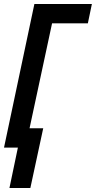

<svg xmlns="http://www.w3.org/2000/svg" viewBox="-21 -734 477 955"><path d="M26 201 68 0H-1L150 -714H436L416 -618H238L126 -96H194L130 201Z"/></svg>

Font: Noto Sans ExtraCondensed SemiBold
Style: Italic
Weight: 600
Width: 2
Italic angle: -12°
Designer: Monotype Design Team
Foundry: Monotype Imaging Inc.
Version: Version 2.013; ttfautohint (v1.8.4.7-5d5b)